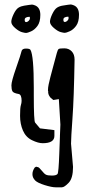

<svg xmlns="http://www.w3.org/2000/svg" viewBox="-20 -631 390 846"><path d="M305.7 -607.4Q328.1 -597.7 328.1 -565.9Q328.1 -534.2 315.4 -517.1Q302.7 -500 287.1 -493.2Q271.5 -486.3 265.6 -486.3Q259.8 -486.3 247.1 -489.7Q234.4 -493.2 217.3 -507.8Q200.2 -522.5 200.2 -535.2Q200.2 -547.9 210.4 -569.3Q220.7 -590.8 231.9 -597.7Q243.2 -604.5 256.8 -606.4Q270.5 -608.4 278.8 -609.9Q287.1 -611.3 291.5 -611.3Q295.9 -611.3 305.7 -607.4ZM280.3 -557.6Q259.8 -556.6 259.3 -545.4Q258.8 -534.2 265.1 -534.2Q271.5 -534.2 276.9 -539.6Q282.2 -544.9 282.2 -551.3Q282.2 -557.6 280.3 -557.6ZM252.9 194.3Q252.9 194.3 224.6 194.3Q208 194.3 176.8 184.6Q145.5 174.8 134.8 164.1Q123 151.4 123 137.7Q123 136.7 123 135.7Q123 122.1 132.8 107.4Q139.6 102.5 140.6 103.5Q141.1 104 142.6 104.5Q144.5 105 147.5 105.5Q152.3 106.4 164.1 121.1Q174.8 134.8 182.6 138.7Q190.4 142.6 209 142.6Q227.5 142.6 233.4 135.7Q238.3 129.9 241.2 46.9Q244.1 -28.3 244.1 -29.3V-33.2Q244.1 -43.9 246.1 -82L239.3 -194.3L221.7 -191.4Q215.8 -190.4 214.8 -190.4Q213.9 -190.4 201.2 -202.1Q194.3 -211.9 193.4 -216.8Q191.4 -226.6 192.4 -228.5Q192.9 -229.5 191.4 -230.5Q191.4 -232.4 191.4 -234.4Q191.4 -244.6 194.3 -258.8Q200.2 -286.6 212.9 -332.5Q225.1 -376.5 230.5 -397.9Q234.4 -413.1 239.3 -415.5Q244.1 -418 263.7 -418Q283.2 -418 295.9 -404.8Q308.6 -391.6 308.6 -368.2Q305.7 -196.3 299.3 -109.4Q293 -22.5 293 2L301.8 104.5Q301.8 154.3 282.7 174.3Q263.7 194.3 252.9 194.3ZM135.3 -606.9Q157.7 -597.2 157.7 -565.4Q157.7 -533.7 145 -516.6Q132.3 -499.5 116.7 -492.7Q101.1 -485.8 95.2 -485.8Q89.4 -485.8 76.7 -489.3Q64 -492.7 46.9 -507.3Q29.8 -522 29.8 -534.7Q29.8 -547.4 40 -568.8Q50.3 -590.3 61.5 -597.2Q72.8 -604 86.4 -606Q100.1 -607.9 108.4 -609.4Q116.7 -610.8 121.1 -610.8Q125.5 -610.8 135.3 -606.9ZM109.9 -557.1Q89.4 -556.2 88.9 -544.9Q88.4 -533.7 94.7 -533.7Q101.1 -533.7 106.4 -539.1Q111.8 -544.4 111.8 -550.8Q111.8 -557.1 109.9 -557.1ZM156.2 -65.4 219.7 -57.6V-32.2Q219.7 0 168 0Q148.4 0 121.1 -13.2Q93.8 -26.4 81.1 -55.7Q68.4 -85 68.4 -120.6Q68.4 -156.2 71.8 -167Q75.2 -177.7 75.2 -186.5Q75.2 -213.9 62.5 -216.8Q39.1 -220.7 34.7 -229Q30.3 -237.3 30.3 -254.9Q30.3 -272.5 51.3 -332.5Q72.3 -392.6 74.7 -404.8Q77.1 -417 94.2 -417Q111.3 -417 114.3 -411.1Q128.9 -385.7 128.9 -244.1Q128.9 -244.1 128.9 -210Q128.9 -96.7 134.8 -90.8Q145.5 -78.1 156.2 -65.4Z"/></svg>

Font: Drukaatie burti
Style: Light
Weight: 300
Version: Version 0.14